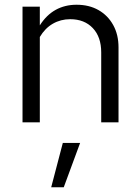

<svg xmlns="http://www.w3.org/2000/svg" viewBox="-20 -516 592 810"><path d="M75 0V-488H148V-409Q176 -453 215 -474.5Q254 -496 303 -496Q356 -496 395.5 -473.5Q435 -451 457.5 -410.5Q480 -370 480 -316V0H407V-295Q407 -360 371.5 -397.5Q336 -435 276 -435Q236 -435 203 -416Q170 -397 148 -360V0ZM196 274 245 87H318L249 274Z"/></svg>

Font: Red Hat Text VF
Style: Regular
Weight: 300
Designer: Pentagram, MCKL
Foundry: Pentagram, MCKL
Version: Version 1.023